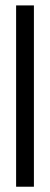

<svg xmlns="http://www.w3.org/2000/svg" viewBox="-20 -707 189 727"><path d="M41 0V-686.5H108.4V0Z"/></svg>

Font: Post No Bills Colombo
Style: Medium
Weight: 600
Designer: Kosala Senevirathne, Siva Puranthara, Lasantha Premarathna, Tharique Azeez
Foundry: Mooniak
Version: Version 1.220 ; ttfautohint (v1.5)